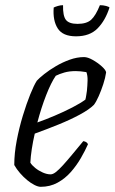

<svg xmlns="http://www.w3.org/2000/svg" viewBox="-20 -720 442 740"><path d="M137 0Q127 0 113 -7Q99 -14 84.5 -26Q70 -38 57 -53Q44 -68 35 -84Q35 -129 44.5 -178.5Q54 -228 68 -274Q82 -320 96.5 -356Q111 -392 122 -409Q131 -419 150.5 -434.5Q170 -450 195.5 -465Q221 -480 249 -490Q277 -500 304 -500Q318 -500 337.5 -489Q357 -478 372.5 -464Q388 -450 389 -441Q386 -420 378 -395.5Q370 -371 360.5 -349.5Q351 -328 342 -316Q324 -298 288 -278.5Q252 -259 206.5 -240.5Q161 -222 114 -205Q107 -175 102.5 -145.5Q98 -116 97 -93Q103 -83 116 -72.5Q129 -62 145 -55Q161 -48 175 -48Q184 -48 195.5 -57Q207 -66 222.5 -83Q238 -100 257.5 -123.5Q277 -147 301 -176Q308 -175 312.5 -172Q317 -169 319 -164Q308 -139 291.5 -110.5Q275 -82 253 -57Q231 -32 202 -16Q173 0 137 0ZM124 -248Q155 -259 190.5 -274Q226 -289 258 -305.5Q290 -322 309 -336Q311 -343 312.5 -353.5Q314 -364 315 -370Q317 -390 317.5 -409.5Q318 -429 313 -442Q302 -444 291 -445Q280 -446 272 -446Q247 -446 228 -440.5Q209 -435 195 -428Q177 -402 158 -353.5Q139 -305 124 -248ZM273 -580Q222 -580 202.5 -610.5Q183 -641 187 -691Q193 -694 203 -697Q213 -700 223 -700Q222 -659 234 -643.5Q246 -628 279 -628Q314 -628 331.5 -644Q349 -660 365 -700Q378 -700 389 -697Q400 -694 402 -691Q386 -641 356 -610.5Q326 -580 273 -580Z"/></svg>

Font: Texturina Medium 12pt Thin
Style: Italic
Weight: 250
Italic angle: -11°
Version: Version 1.002